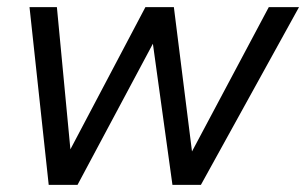

<svg xmlns="http://www.w3.org/2000/svg" viewBox="-20 -520 861 540"><path d="M117 0 63 -500H140L178 -100L389 -500H469L520 -94L736 -500H821L545 0H465L410 -397L198 0Z"/></svg>

Font: Prodigy Sans
Style: Italic
Weight: 400
Italic angle: -13°
Designer: Wei Huang
Foundry: Wei Huang
Version: Version 1.003; ttfautohint (v1.8.3)